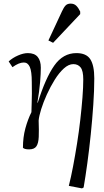

<svg xmlns="http://www.w3.org/2000/svg" viewBox="-20 -813 575 1063"><path d="M434 230 361 216Q373 169 384.5 108.5Q396 48 406.5 -18Q417 -84 424.5 -149.5Q432 -215 436.5 -272.5Q441 -330 441 -373Q441 -421 426.5 -439.5Q412 -458 386 -458Q360 -458 333.5 -434Q307 -410 283 -371.5Q259 -333 239.5 -290Q220 -247 208 -208.5Q196 -170 194 -146Q196 -91 194.5 -55.5Q193 -20 181.5 -3Q170 14 141 14Q115 14 107 5Q107 -53 120.5 -102.5Q134 -152 154 -192Q155 -222 155.5 -245.5Q156 -269 156.5 -295Q157 -321 156 -358Q156 -418 145 -442.5Q134 -467 112 -467Q98 -467 82.5 -460.5Q67 -454 49 -441L28 -473Q50 -493 80 -506Q110 -519 134 -519Q171 -519 188.5 -498Q206 -477 206 -438Q206 -407 202 -358Q198 -309 187 -245L189 -244Q232 -381 280.5 -450Q329 -519 403 -519Q458 -519 480 -485Q502 -451 502 -379Q502 -313 496.5 -232.5Q491 -152 482.5 -69Q474 14 463.5 90.5Q453 167 443 225ZM274 -576 248 -589 323 -750Q333 -772 343 -782.5Q353 -793 371 -793Q390 -793 402 -781.5Q414 -770 424 -749V-735Z"/></svg>

Font: Literata 12pt Light
Style: Italic
Weight: 300
Italic angle: -2°
Designer: Latin by Veronika Burian and Jose Scaglione. Greek by Irene Vlachou. Cyrillic by Vera Evstafieva
Foundry: TypeTogether
Version: Version 3.002